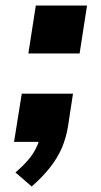

<svg xmlns="http://www.w3.org/2000/svg" viewBox="-20 -515 367 697"><path d="M95 162 36 111Q63 88 82 66Q101 44 112.5 19.5Q124 -5 129 -31L157 0H31L59 -175H245L227 -57Q220 -14 204.5 22Q189 58 162 92.5Q135 127 95 162ZM83 -321 110 -495H296L269 -321Z"/></svg>

Font: Nunito Sans 10pt Expanded ExtraBold
Style: Italic
Weight: 800
Width: 7
Italic angle: -9°
Designer: Vernon Adams
Foundry: Vernon Adams
Version: Version 3.101;gftools[0.9.27]